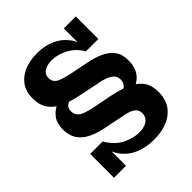

<svg xmlns="http://www.w3.org/2000/svg" viewBox="-196 -805 928 928"><g transform="rotate(-45 268.0 -341.0)"><path d="M386 -528Q367 -561 340.5 -580Q314 -599 287 -607Q260 -615 239 -615Q208 -615 187.5 -602.5Q167 -590 167 -564Q167 -546 177 -535Q187 -524 206 -517.5Q225 -511 251 -505L350 -485Q394 -477 428 -461.5Q462 -446 481.5 -420Q501 -394 501 -352Q501 -293 467 -262Q433 -231 373 -228L348 -261Q375 -263 392 -276Q409 -289 409 -313Q409 -333 396.5 -345.5Q384 -358 362.5 -366Q341 -374 314 -378L226 -396Q169 -407 128 -424.5Q87 -442 65 -472Q43 -502 43 -550Q43 -597 66 -628Q89 -659 127.5 -674Q166 -689 213 -689Q263 -689 303.5 -671.5Q344 -654 371 -618.5Q398 -583 405 -528ZM405 -528 389 -565V-682H471V-528ZM135 -163Q168 -108 211.5 -88Q255 -68 291 -68Q327 -68 347.5 -83Q368 -98 368 -124Q368 -142 358 -153Q348 -164 329.5 -171Q311 -178 285 -182L181 -203Q139 -212 107 -228.5Q75 -245 57.5 -272.5Q40 -300 40 -341Q40 -381 58.5 -406Q77 -431 106 -444.5Q135 -458 165 -460L189 -421Q163 -419 146.5 -408.5Q130 -398 130 -374Q130 -355 140.5 -343Q151 -331 170.5 -324Q190 -317 216 -311L309 -293Q365 -282 407 -265.5Q449 -249 472.5 -219.5Q496 -190 496 -140Q496 -70 447.5 -31.5Q399 7 317 7Q263 7 220 -11.5Q177 -30 149.5 -67.5Q122 -105 115 -163ZM50 0V-163H115L132 -123V0Z"/></g></svg>

Font: Montagu Slab 144pt SemiBold
Style: Regular
Weight: 600
Version: Version 1.000